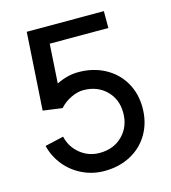

<svg xmlns="http://www.w3.org/2000/svg" viewBox="-110 -813 816 914"><g transform="rotate(-15 298.5 -356.0)"><path d="M82 -342 106 -724H486V-641H197L185 -448Q239 -475 293 -475Q366 -475 423.5 -444Q481 -413 513 -358Q545 -303 545 -233Q545 -162 513 -106Q481 -50 423.5 -19Q366 12 293 12Q236 12 185.5 -12Q135 -36 100 -79Q65 -122 52 -176L144 -197Q156 -144 197.5 -110.5Q239 -77 293 -77Q362 -77 406 -121Q450 -165 450 -233Q450 -300 406 -343Q362 -386 293 -386Q264 -386 231.5 -370Q199 -354 177 -329Z"/></g></svg>

Font: SUITE SemiBold
Style: Regular
Weight: 600
Designer: Sun
Foundry: Sun
Version: Version 2.040